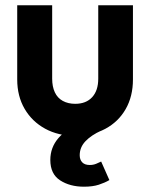

<svg xmlns="http://www.w3.org/2000/svg" viewBox="-20 -503 568 725"><path d="M264 10Q200 10 150.5 -17Q101 -44 73 -92Q45 -140 45 -203V-483H177V-206Q177 -176 187 -154.5Q197 -133 217 -122Q237 -111 264 -111Q305 -111 328 -136Q351 -161 351 -206V-483H482V-203Q482 -139 454.5 -91Q427 -43 377.5 -16.5Q328 10 264 10ZM297 202Q244 202 207 178Q170 154 170 101Q170 54 200.5 18.5Q231 -17 288 -36L363 -10Q325 7 303 30Q281 53 281 83Q281 100 290.5 110Q300 120 319 120Q332 120 343 115.5Q354 111 362 107L393 177Q376 187 353 194.5Q330 202 297 202Z"/></svg>

Font: Outfit SemiBold
Style: Regular
Weight: 600
Designer: Rodrigo Fuenzalida
Foundry: fragTYPE
Version: Version 1.100;gftools[0.9.27]